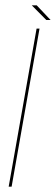

<svg xmlns="http://www.w3.org/2000/svg" viewBox="-20 -699 210 719"><path d="M12.5 0H23.5L128 -592H117ZM153.5 -624H169.5L117.5 -679H99Z"/></svg>

Font: Anybody Thin
Style: Italic
Weight: 100
Italic angle: -10°
Designer: Tyler Finck
Foundry: Etcetera Type Company
Version: Version 1.114;gftools[0.9.25]